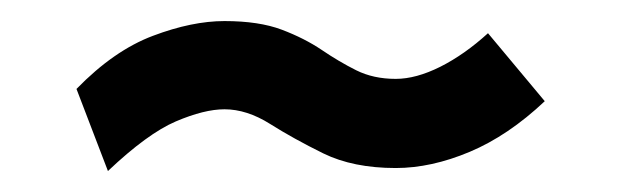

<svg xmlns="http://www.w3.org/2000/svg" viewBox="-20 -325 600 185"><path d="M450.2 -293 504.9 -227.5Q469.7 -194.3 432.6 -178.7Q395.5 -163.1 361.3 -163.1Q320.3 -163.1 291.5 -177.2Q262.7 -191.4 240.2 -205.6Q217.8 -219.7 196.3 -219.7Q176.8 -219.7 149.4 -208Q122.1 -196.3 84 -160.2L53.7 -239.3Q89.8 -276.4 127.4 -290.5Q165 -304.7 196.3 -304.7Q229.5 -304.7 251.5 -296.4Q273.4 -288.1 290 -276.9Q306.6 -265.6 323.2 -257.3Q339.8 -249 361.3 -249Q380.9 -249 404.3 -260.7Q427.7 -272.5 450.2 -293Z"/></svg>

Font: Padauk
Style: Bold
Weight: 700
Designer: Debbi Hosken, Becca Hirsbrunner Spalinger
Foundry: SIL International
Version: Version 5.003